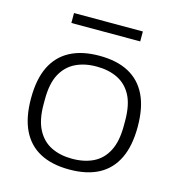

<svg xmlns="http://www.w3.org/2000/svg" viewBox="-106 -792 830 897"><g transform="rotate(15 309.0 -344.0)"><path d="M309 12Q225 12 167.5 -18.5Q110 -49 80.5 -110Q51 -171 51 -263Q51 -356 80.5 -416.5Q110 -477 167.5 -507.5Q225 -538 309 -538Q394 -538 451 -507.5Q508 -477 537.5 -416.5Q567 -356 567 -263Q567 -171 537.5 -110Q508 -49 451 -18.5Q394 12 309 12ZM309 -40Q368 -40 411.5 -61.5Q455 -83 479 -129.5Q503 -176 503 -251V-275Q503 -352 479 -397.5Q455 -443 411.5 -464.5Q368 -486 309 -486Q251 -486 207.5 -464.5Q164 -443 139.5 -397.5Q115 -352 115 -275V-251Q115 -176 139.5 -129.5Q164 -83 207.5 -61.5Q251 -40 309 -40ZM142 -652V-700H475V-652Z"/></g></svg>

Font: Archivo SemiExpanded ExtraLight
Style: Regular
Weight: 250
Width: 6
Designer: Hector Gatti
Foundry: Omnibus-Type
Version: Version 2.001